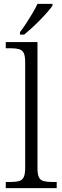

<svg xmlns="http://www.w3.org/2000/svg" viewBox="-20 -979 325 999"><path d="M10 0V-32H31Q60 -32 77.5 -36.5Q95 -41 103 -56.5Q111 -72 111 -105V-655Q111 -689 103 -704Q95 -719 78 -723.5Q61 -728 36 -728H10V-760H175V-105Q175 -72 182.5 -56.5Q190 -41 208 -36.5Q226 -32 254 -32H275V0ZM84 -812Q99 -831 116 -857Q133 -883 149 -910Q165 -937 175 -959H253V-949Q244 -936 226.5 -916Q209 -896 187.5 -874Q166 -852 144.5 -832.5Q123 -813 106 -799H84Z"/></svg>

Font: Noto Serif Kannada Light
Style: Regular
Weight: 300
Version: Version 2.003